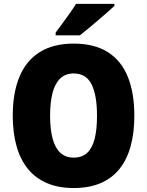

<svg xmlns="http://www.w3.org/2000/svg" viewBox="-20 -947 749 977"><path d="M663.6 -357.9Q663.6 -272 645 -203.9Q626.5 -135.7 588.4 -87.9Q550.3 -40 491.9 -15.1Q433.6 9.8 354.5 9.8Q276.9 9.8 218.5 -15.4Q160.2 -40.5 121.6 -88.1Q83 -135.7 64 -204.1Q44.9 -272.5 44.9 -358.9Q44.9 -474.1 78.9 -556.2Q112.8 -638.2 181.9 -681.6Q251 -725.1 355 -725.1Q460.4 -725.1 528.8 -681.6Q597.2 -638.2 630.4 -556.2Q663.6 -474.1 663.6 -357.9ZM234.9 -357.9Q234.9 -289.6 247.6 -241.9Q260.3 -194.3 286.9 -169.7Q313.5 -145 354.5 -145Q397.5 -145 423.6 -169.2Q449.7 -193.4 461.7 -241Q473.6 -288.6 473.6 -357.9Q473.6 -462.9 445.8 -518.1Q418 -573.2 355 -573.2Q313.5 -573.2 286.9 -548.1Q260.3 -522.9 247.6 -475.1Q234.9 -427.2 234.9 -357.9ZM562 -927.2V-917Q548.3 -903.8 526.4 -884.5Q504.4 -865.2 479.5 -844Q454.6 -822.8 430.2 -802.5Q405.8 -782.2 386.2 -767.1H263.2V-781.2Q279.8 -803.7 298.6 -829.1Q317.4 -854.5 335.4 -879.9Q353.5 -905.3 366.7 -927.2Z"/></svg>

Font: Open Sans SemiCondensed ExtraBold
Style: Regular
Weight: 800
Width: 4
Designer: Monotype Design Team
Foundry: Monotype Imaging Inc.
Version: Version 3.000